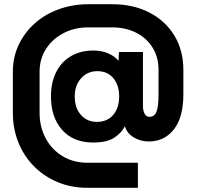

<svg xmlns="http://www.w3.org/2000/svg" viewBox="-20 -670 934 912"><path d="M394 222Q318 222 253.5 195Q189 168 141 119.5Q93 71 67 6Q41 -59 41 -135V-329Q41 -398 68.5 -456.5Q96 -515 144.5 -558.5Q193 -602 259 -626Q325 -650 401 -650H512Q613 -650 689.5 -610.5Q766 -571 808.5 -500.5Q851 -430 851 -338V-222Q851 -113 806 -55.5Q761 2 687 2Q647 2 615 -17.5Q583 -37 573 -71Q559 -40 523.5 -16.5Q488 7 423 7Q328 7 275 -53Q222 -113 222 -212Q222 -278 246.5 -327Q271 -376 316.5 -403Q362 -430 423 -430Q463 -430 494 -416.5Q525 -403 543 -381L545 -423H659V-167Q659 -144 667 -129.5Q675 -115 690 -115Q713 -115 723 -138.5Q733 -162 733 -222V-338Q733 -398 705 -443.5Q677 -489 627 -514.5Q577 -540 511 -540H400Q334 -540 281.5 -512.5Q229 -485 198.5 -437.5Q168 -390 168 -329V-135Q168 -67 197 -13Q226 41 277.5 72Q329 103 395 103H635V222ZM440 -91Q489 -91 517.5 -124Q546 -157 546 -212Q546 -265 518.5 -298.5Q491 -332 442 -332Q396 -332 365.5 -298.5Q335 -265 335 -212Q335 -157 364.5 -124Q394 -91 440 -91Z"/></svg>

Font: Host Grotesk Black
Style: Regular
Weight: 900
Designer: Doğukan Karapınar based on Poppins by Indian Type Foundry, Jonny Pinhorn
Foundry: Element Type
Version: Version 1.000; ttfautohint (v1.8.4.7-5d5b);gftools[0.9.33]